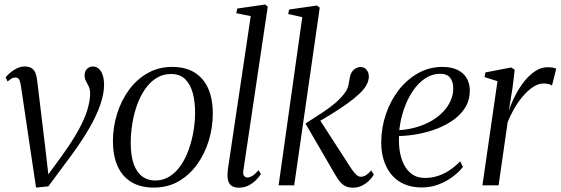

<svg xmlns="http://www.w3.org/2000/svg" viewBox="-20 -838 2534 868"><path d="M74.5 -450Q71.5 -470 66.2 -478.8Q61 -487.5 50 -487.5Q40 -487.5 31 -482Q22 -476.5 14.5 -469.5L5.5 -488.5Q12 -497 25.2 -508.5Q38.5 -520 55.8 -528.8Q73 -537.5 91 -537.5Q112.5 -537.5 124.2 -529Q136 -520.5 141.2 -505.5Q146.5 -490.5 148.5 -470.5L185.5 -163L201.5 -23.5L179 -23L261.5 -136Q308 -201 335 -250.2Q362 -299.5 374 -338.2Q386 -377 387.5 -410.5Q388 -432 381.8 -445.8Q375.5 -459.5 369 -471Q362.5 -482.5 362.5 -497Q362.5 -517 374 -527.2Q385.5 -537.5 399 -537.5Q415.5 -537.5 427 -527Q438.5 -516.5 444.5 -497.8Q450.5 -479 450.5 -454Q450.5 -414 433.2 -364Q416 -314 382 -255.5Q348 -197 297.5 -129L198.5 4.5L143 10L118.5 -153.5Z M758 -535.5Q818.5 -535.5 859.2 -510.5Q900 -485.5 921 -438.5Q942 -391.5 942 -324Q942 -262.5 924 -203Q906 -143.5 871.5 -95.2Q837 -47 787.8 -18.5Q738.5 10 675.5 10Q615 10 573.8 -15Q532.5 -40 511.5 -87.2Q490.5 -134.5 490.5 -200Q490.5 -262.5 509 -322.5Q527.5 -382.5 562.5 -430.8Q597.5 -479 647 -507.2Q696.5 -535.5 758 -535.5ZM752.5 -503.5Q716 -503.5 686.8 -485Q657.5 -466.5 635.5 -434.5Q613.5 -402.5 599.2 -362.2Q585 -322 578 -278Q571 -234 571 -192Q571 -133.5 584.8 -95.8Q598.5 -58 623.5 -40Q648.5 -22 681.5 -22Q718 -22 747 -40.5Q776 -59 797.5 -90.5Q819 -122 833.2 -162Q847.5 -202 854.8 -245.2Q862 -288.5 862 -329.5Q862 -379 851.2 -418.2Q840.5 -457.5 816.8 -480.5Q793 -503.5 752.5 -503.5Z M1080 -66Q1077.5 -50.5 1083.5 -43Q1089.5 -35.5 1098 -35.5Q1108 -35.5 1120.5 -42.8Q1133 -50 1149 -68.5L1159.5 -51Q1151.5 -38 1137.2 -23.8Q1123 -9.5 1103.5 0.5Q1084 10.5 1060 10.5Q1043.5 10.5 1031.8 4.8Q1020 -1 1014 -14.2Q1008 -27.5 1008.5 -49Q1008.5 -53.5 1009.2 -61.2Q1010 -69 1011.2 -78.8Q1012.5 -88.5 1014 -98L1113.5 -765L1048 -778.5L1053 -799.5L1179 -817.5L1190.5 -808Z M1239.5 0 1346.5 -760.5 1283 -774.5 1287 -795 1413 -813 1425.5 -803.5 1310 0ZM1575.5 10.5Q1559.5 10.5 1546.2 5.5Q1533 0.5 1521 -12Q1509 -24.5 1495.5 -48L1361 -279.5Q1402 -305.5 1434.2 -326.8Q1466.5 -348 1491.5 -368.8Q1516.5 -389.5 1535 -413Q1551.5 -433.5 1555.2 -452.8Q1559 -472 1561 -484Q1563.5 -501.5 1571 -512.8Q1578.5 -524 1589 -529.5Q1599.5 -535 1610.5 -535Q1626 -535 1636.5 -523.2Q1647 -511.5 1647.5 -493.5Q1648 -480 1641.5 -464Q1635 -448 1622 -432.5Q1605.5 -413 1579.2 -392Q1553 -371 1523 -351Q1493 -331 1464.8 -314Q1436.5 -297 1416.5 -285.5L1420 -305L1566 -79Q1579.5 -58.5 1590 -48.8Q1600.5 -39 1610.5 -39Q1623 -39 1633.8 -45.5Q1644.5 -52 1658.5 -67.5L1670 -48.5Q1662 -34.5 1648 -21Q1634 -7.5 1615.8 1.5Q1597.5 10.5 1575.5 10.5Z M2073 -83.5Q2057 -62.5 2029 -40.8Q2001 -19 1964.5 -4.8Q1928 9.5 1887 9.5Q1840.5 9.5 1805.8 -6.2Q1771 -22 1748.2 -50.5Q1725.5 -79 1714.2 -116.2Q1703 -153.5 1703.5 -196.5Q1704 -262.5 1725 -323.2Q1746 -384 1783.2 -431.8Q1820.5 -479.5 1870.8 -507.5Q1921 -535.5 1980.5 -535.5Q2021 -535.5 2048.5 -522Q2076 -508.5 2090 -484.2Q2104 -460 2104 -428Q2104 -387.5 2085.2 -355.2Q2066.5 -323 2033.8 -298.8Q2001 -274.5 1959.8 -258Q1918.5 -241.5 1873.2 -232.8Q1828 -224 1784 -223Q1782 -189.5 1787 -156Q1792 -122.5 1805.8 -94.8Q1819.5 -67 1843 -50.2Q1866.5 -33.5 1901 -33.5Q1929.5 -33.5 1956.8 -41.8Q1984 -50 2010 -66.8Q2036 -83.5 2060 -108.5ZM1970 -504.5Q1934 -504.5 1902.5 -483.8Q1871 -463 1846.5 -426.8Q1822 -390.5 1806.2 -344.8Q1790.5 -299 1785 -249.5Q1828 -252.5 1865.5 -263.8Q1903 -275 1933 -293Q1963 -311 1984.5 -334Q2006 -357 2017.5 -383.5Q2029 -410 2029 -438Q2029 -469.5 2014.5 -487Q2000 -504.5 1970 -504.5Z M2161 0 2229 -471 2170.5 -489.5 2174.5 -510.5 2290.5 -533 2307 -523 2297 -440.5 2280.5 -338Q2292 -372.5 2309.8 -407Q2327.5 -441.5 2350.2 -470.2Q2373 -499 2399.8 -516.5Q2426.5 -534 2455.5 -534Q2469.5 -534 2479.5 -532.2Q2489.5 -530.5 2494.5 -527.5L2475.5 -451Q2471 -455.5 2460.5 -458Q2450 -460.5 2438 -460.5Q2413 -460.5 2388.8 -444Q2364.5 -427.5 2342.5 -401.2Q2320.5 -375 2303.2 -344.5Q2286 -314 2275 -285.5L2234 0Z"/></svg>

Font: Merriweather 96pt Light
Style: Italic
Weight: 300
Italic angle: -7.8°
Version: Version 2.101